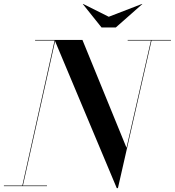

<svg xmlns="http://www.w3.org/2000/svg" viewBox="-56 -955 897 985"><path d="M502 -869 673 -935 674 -934 538 -814H465L369 -934L370 -935ZM-36 -3H58.6L224 -747H124V-750H367L593 -197L718.4 -747H599V-750H821V-747H721.4L549 10H543L226.6 -743.8L61.6 -3H185V0H-36Z"/></svg>

Font: Bodoni* 72 Medium
Style: Italic
Weight: 500
Italic angle: -13°
Version: Version 1.002; ttfautohint (v0.97) -l 8 -r 50 -G 200 -x 14 -